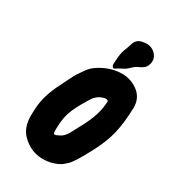

<svg xmlns="http://www.w3.org/2000/svg" viewBox="-160 -727 716 804"><g transform="rotate(30 198.5 -325.0)"><path d="M266.6 -497.1 243.2 -483.4Q232.4 -485.4 232.4 -501Q232.4 -503.9 232.9 -508.8Q233.4 -513.7 233.4 -516.6Q234.4 -551.8 245.1 -578.1Q248 -584 252 -596.7Q255.9 -609.4 258.3 -615.7Q260.7 -622.1 267.6 -628.9Q274.4 -635.7 284.2 -638.7Q292 -640.6 298.8 -641.6Q305.7 -642.6 311.5 -642.6Q337.9 -642.6 356.4 -622.1Q368.2 -608.4 368.2 -590.8Q368.2 -582 365.2 -574.2Q361.3 -561.5 352.5 -554.2Q343.8 -546.9 332.5 -542Q321.3 -537.1 316.4 -533.2Q308.6 -527.3 301.8 -520.5Q294.9 -513.7 288.6 -509.3Q282.2 -504.9 266.6 -497.1ZM72.3 -50.8Q41 -83 41 -138.7Q41 -144.5 41.5 -154.3Q42 -164.1 42 -168.9Q43.9 -236.3 84 -312.5Q86.9 -318.4 100.6 -346.2Q114.3 -374 120.6 -383.8Q127 -393.6 140.6 -413.1Q154.3 -432.6 170.9 -444.3Q187.5 -456.1 209 -465.8Q247.1 -482.4 284.2 -482.4Q334 -482.4 370.1 -450.2Q397.5 -424.8 397.5 -382.8Q397.5 -376 396.5 -363.8Q395.5 -351.6 395.5 -346.7Q391.6 -280.3 375.5 -230Q359.4 -179.7 324.2 -118.2Q321.3 -113.3 314.5 -100.6Q307.6 -87.9 303.7 -82.5Q299.8 -77.1 293 -66.4Q286.1 -55.7 279.8 -49.3Q273.4 -43 264.2 -35.2Q254.9 -27.3 244.6 -22.5Q234.4 -17.6 221.7 -13.7Q200.2 -6.8 174.8 -6.8Q116.2 -6.8 72.3 -50.8ZM199.2 -283.2Q176.8 -244.1 168.5 -213.4Q160.2 -182.6 160.2 -134.8Q160.2 -120.1 167 -120.1Q173.8 -120.1 189.5 -128.9Q199.2 -133.8 206.1 -141.6Q212.9 -149.4 216.3 -154.8Q219.7 -160.2 228 -176.3Q236.3 -192.4 241.2 -201.2Q280.3 -271.5 287.1 -323.2Q291 -351.6 289.1 -353.5Q282.2 -361.3 262.7 -354.5Q256.8 -352.5 251.5 -349.6Q246.1 -346.7 242.7 -344.2Q239.3 -341.8 234.4 -336.9Q229.5 -332 227.5 -329.6Q225.6 -327.1 220.7 -319.3Q215.8 -311.5 214.4 -309.1Q212.9 -306.6 207 -296.4Q201.2 -286.1 199.2 -283.2Z"/></g></svg>

Font: Essays1743
Style: BoldItalic
Weight: 700
Italic angle: -10°
Designer: Based on the typeface in a 1743 English translation of the essays of Montaigne.  PostScript/TrueType font designed by Jo
Version: Version 002.100